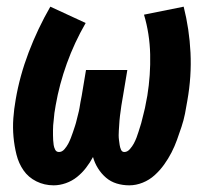

<svg xmlns="http://www.w3.org/2000/svg" viewBox="-20 -548 640 576"><path d="M141 8Q113 8 89 -4Q65 -16 50.5 -37Q36 -58 29.5 -84Q23 -110 20.5 -137.5Q18 -165 20 -193Q22 -221 27 -249Q39 -320 66 -391Q93 -462 131 -528L237 -479Q203 -420 180.5 -357.5Q158 -295 147 -232Q146 -224 144.5 -216.5Q143 -209 142.5 -201.5Q142 -194 141 -186.5Q140 -179 139.5 -172Q139 -165 139 -157.5Q139 -150 139 -142.5Q139 -135 139.5 -127.5Q140 -120 141 -113Q142 -106 145.5 -99Q149 -92 157 -92Q166 -92 173 -100Q180 -108 184.5 -116.5Q189 -125 192.5 -134Q196 -143 199 -152Q202 -161 205 -170Q208 -179 210 -188Q212 -197 214.5 -206Q217 -215 218.5 -224Q220 -233 221.5 -242Q223 -251 225 -260L238 -338H362L349 -260Q348 -253 346.5 -245.5Q345 -238 344 -230.5Q343 -223 342 -215.5Q341 -208 340 -201Q339 -194 338.5 -186.5Q338 -179 337.5 -171.5Q337 -164 336.5 -156.5Q336 -149 336 -142Q336 -135 337 -127.5Q338 -120 339 -113Q340 -106 343 -99Q346 -92 353 -92Q362 -92 369.5 -100.5Q377 -109 381.5 -117.5Q386 -126 389.5 -135Q393 -144 395.5 -152.5Q398 -161 401 -170Q404 -179 406 -188Q408 -197 410.5 -206Q413 -215 415 -224.5Q417 -234 418.5 -243Q420 -252 422 -261Q432 -323 430.5 -385Q429 -447 412 -504L531 -528Q548 -461 551.5 -390Q555 -319 542 -246Q539 -227 535 -207Q531 -187 524.5 -167.5Q518 -148 511 -128.5Q504 -109 494.5 -90.5Q485 -72 472.5 -54.5Q460 -37 444 -22.5Q428 -8 408 0Q388 8 368 8Q348 8 330 2.5Q312 -3 298 -15Q284 -27 274 -43Q264 -59 259 -77Q250 -60 238 -44.5Q226 -29 211 -17Q196 -5 177.5 1.5Q159 8 141 8Z"/></svg>

Font: Iosevka Heavy Extended
Style: Italic
Weight: 900
Width: 7
Italic angle: -9°
Monospace: yes
Designer: Belleve Invis
Foundry: Belleve Invis
Version: Version 32.5.0; ttfautohint (v1.8.4)